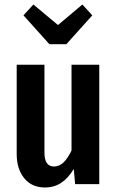

<svg xmlns="http://www.w3.org/2000/svg" viewBox="-20 -816 517 851"><path d="M420 0H313L307 -67Q282 -26 251 -5.5Q220 15 179 15Q121 15 87.5 -26Q54 -67 54 -133V-529H177V-140Q177 -78 219 -78Q243 -78 262 -96.5Q281 -115 297 -149V-529H420ZM345 -796 389 -748 274 -620H199L84 -748L128 -796L237 -705Z"/></svg>

Font: Fira Sans Extra Condensed Medium
Style: Regular
Weight: 500
Width: 1
Designer: Carrois Corporate & Edenspiekermann AG
Foundry: Carrois Corporate GbR & Edenspiekermann AG
Version: Version 4.203